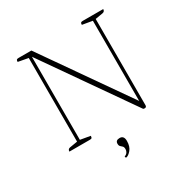

<svg xmlns="http://www.w3.org/2000/svg" viewBox="-188 -797 1117 1155"><g transform="rotate(-30 370.0 -219.5)"><path d="M604 1Q598 1 594 -1L171 -607V-30L240 -18Q240 -8 237 -4Q234 0 223 0H81Q81 -17 97 -20L151 -29V-610L81 -623Q81 -634 84.5 -637.5Q88 -641 98 -641H187L597 -54V-611L527 -623Q527 -634 530.5 -637.5Q534 -641 544 -641H686Q686 -624 670 -621L617 -612V-12Q617 -8 614.5 -3.5Q612 1 604 1ZM359 202Q354 199 354 192Q368 187 374.5 177Q381 167 381 156Q381 141 374.5 135Q368 129 361.5 123Q355 117 355 104Q355 80 383 80Q413 80 413 117Q413 156 394 178Q375 200 359 202Z"/></g></svg>

Font: Petrona Thin
Style: Regular
Weight: 100
Designer: Ringo R. Seeber
Foundry: Ringo R. Seeber
Version: Version 2.001; ttfautohint (v1.8.3)